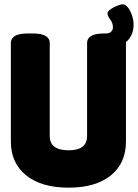

<svg xmlns="http://www.w3.org/2000/svg" viewBox="-20 -856 635 884"><path d="M296 8Q171 8 100.5 -48.5Q30 -105 30 -205V-659Q30 -679 49 -690.5Q68 -702 110 -702H129Q171 -702 190 -690.5Q209 -679 209 -659V-230Q209 -164 296 -164Q381 -164 381 -230V-659Q381 -679 400 -690.5Q419 -702 461 -702H480Q522 -702 541 -690.5Q560 -679 560 -659V-205Q560 -105 490.5 -48.5Q421 8 296 8ZM455 -643V-702H469Q483 -702 491.5 -710Q500 -718 500 -730Q500 -750 487.5 -766Q475 -782 475 -795Q475 -803 488 -812.5Q501 -822 518 -829Q535 -836 545 -836Q558 -836 569.5 -821Q581 -806 588 -784.5Q595 -763 595 -743Q595 -700 570 -671.5Q545 -643 479 -643Z"/></svg>

Font: Asap Condensed Black
Style: Regular
Weight: 900
Width: 3
Designer: Pablo Cosgaya
Foundry: Omnibus-Type
Version: Version 3.001; ttfautohint (v1.8.4.7-5d5b)